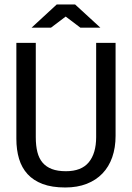

<svg xmlns="http://www.w3.org/2000/svg" viewBox="-20 -830 590 859"><path d="M497.1 -222.2V-638.2H410.2V-216.8C410.2 -168.3 399.2 -130.7 377.2 -104C355.2 -77.3 321.1 -64 274.9 -64C250.2 -64 229.2 -67.2 212.2 -73.7C195.1 -80.2 181.2 -89.8 170.4 -102.5C159.7 -115.2 151.9 -131 147.2 -149.9C142.5 -168.8 140.1 -190.8 140.1 -215.8V-638.2H53.2V-209C53.2 -176.1 57.2 -146.3 65.2 -119.6C73.2 -92.9 85.9 -70.1 103.3 -51C120.7 -32 143.2 -17.3 170.9 -6.8C198.6 3.6 232.3 8.8 272 8.8C308.1 8.8 340.1 3.3 367.9 -7.6C395.8 -18.5 419.3 -33.9 438.5 -54C457.7 -74 472.2 -98.2 482.2 -126.7C492.1 -155.2 497.1 -187 497.1 -222.2ZM429.2 -706.1 315.9 -810.1H233.9L121.1 -706.1H208L273.9 -755.9L339.8 -706.1ZM0 -638.2Z"/></svg>

Font: CodeNewRoman Nerd Font Mono
Style: Regular
Weight: 400
Monospace: yes
Designer: Sam Radian
Foundry: Code New Roman
Version: Version 2.00 November 29, 2014;Nerd Fonts 3.2.1